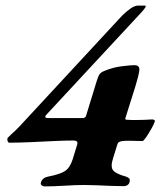

<svg xmlns="http://www.w3.org/2000/svg" viewBox="-20 -662 573 685"><path d="M138.8 3Q133.3 3 128.8 -0.6Q124.3 -4.3 125.9 -10.7Q128.4 -19.4 134.9 -24.7Q141.4 -30 150.9 -31.8Q194.2 -40.1 211.9 -51.8Q229.6 -63.5 239.1 -93.2L255.6 -146.9Q257.6 -154.9 253.5 -157.8Q249.3 -160.7 243.2 -160.7Q212.5 -160.7 172.5 -158.8Q132.4 -156.9 90.9 -154.9Q49.4 -153 12.7 -152.9Q8.7 -152.9 6.8 -160.3Q4.9 -167.8 8.7 -171.6Q18.3 -181 24.9 -187.1Q31.5 -193.2 37.3 -198.5Q43.1 -203.9 50.5 -212L416 -606.6Q428.9 -619.7 444.8 -630.9Q460.7 -642 471.8 -642H497.2Q501.8 -642 499.2 -637Q496.6 -632.1 492.3 -627Q488.1 -622 487.7 -621.4L147.4 -254.8Q139.7 -247 141.8 -243.9Q143.9 -240.8 150.2 -240.8H276.7Q279.9 -240.8 282.7 -242.9Q285.5 -245 286.5 -247.2L325.4 -374Q330.9 -391.5 335.8 -398Q340.8 -404.5 352.7 -409.1Q383.7 -422 415.3 -425.7Q447 -429.5 458.7 -429.5Q479.6 -429.5 477 -410.2Q474.4 -390.9 462.8 -353.2L427.7 -241.7Q425.7 -234.9 430.7 -234.9Q443.3 -233.9 449.8 -233.9Q456.2 -233.9 465.9 -233.9Q481.5 -233.9 493.3 -234.4Q505.1 -234.9 522.7 -235.9Q527.7 -235.9 530.6 -233.8Q533.5 -231.7 532.3 -228.6Q530 -220.6 520.7 -203.9Q511.4 -187.2 501.8 -173Q492.2 -158.8 488.2 -158.8Q476.6 -158.8 465.7 -159.3Q454.9 -159.8 442.2 -159.8Q432.6 -159.8 427.5 -159.7Q422.5 -159.6 415.7 -158.6Q408.7 -157.6 404.4 -155.1Q400 -152.6 398.2 -145.3L382.9 -95.7Q373.7 -66.9 383.5 -54.4Q393.2 -41.8 430 -31.8Q437.4 -29.2 441 -25.3Q444.6 -21.4 442.1 -12.1Q440.5 -5.6 434.8 -1.7Q429.1 2.2 421.1 2.2Q399.2 2.2 374.1 1.1Q349 0 325 -1Q301 -2 280.6 -2Q249.5 -2 211.1 0.5Q172.7 3 138.8 3Z"/></svg>

Font: EB Garamond
Style: Italic
Weight: 400
Italic angle: -17.2°
Designer: Georg Duffner and Octavio Pardo
Foundry: Georg Duffner
Version: Version 1.001